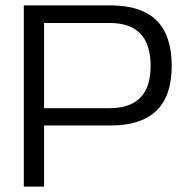

<svg xmlns="http://www.w3.org/2000/svg" viewBox="-20 -690 700 710"><path d="M389 -670H68V0H143V-226H389C541 -226 615 -300 615 -446C615 -596 541 -670 389 -670ZM143 -290V-605H386C487 -605 537 -552 537 -446C537 -343 487 -290 386 -290Z"/></svg>

Font: LT Wave Alt Light
Style: Regular
Weight: 300
Designer: Daniel Lyons
Version: Version 2.5 (Glyphs App)